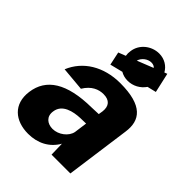

<svg xmlns="http://www.w3.org/2000/svg" viewBox="-226 -896 1018 1018"><g transform="rotate(45 283.5 -386.5)"><path d="M219 -558 291 -576C306 -567 324 -562 344 -562C384 -562 420 -582 442 -614L492 -626L467 -737L451 -731C434 -762 401 -783 361 -783C303 -783 251 -741 244 -684C242 -672 242 -660 244 -649L203 -633ZM365 -720C378 -720 388 -716 394 -708L303 -672C311 -700 339 -720 365 -720ZM326 -526C201 -526 105 -466 65 -369L199 -357C229 -407 269 -422 304 -422C350 -422 370 -397 365 -354L361 -329L310 -327C125 -325 32 -264 17 -151C3 -47 72 10 170 10C240 10 300 -20 334 -80L336 0H477L527 -364C541 -461 494 -526 326 -526ZM339 -173C332 -135 288 -100 243 -100C204 -100 173 -124 180 -168C188 -229 256 -243 307 -245L349 -246Z"/></g></svg>

Font: United Sans ExtraBold
Style: Italic
Weight: 800
Italic angle: -8°
Designer: Pablo Impallari, Rodrigo Fuenzalida (Modified by Dan O. Williams)
Version: Version 1.000;PS 001.000;hotconv 1.0.88;makeotf.lib2.5.64775